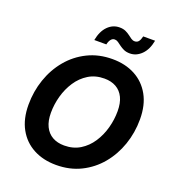

<svg xmlns="http://www.w3.org/2000/svg" viewBox="-165 -1069 1100 1207"><g transform="rotate(20 385.5 -465.5)"><path d="M346.8 9.8Q260.4 9.8 194.6 -25.3Q128.9 -60.3 92.1 -126.7Q55.2 -193.2 55.2 -287.7Q55.2 -376.7 83.1 -457.8Q111 -538.8 163.5 -601.7Q216 -664.6 289.7 -700.9Q363.3 -737.3 454.6 -737.3Q540.8 -737.3 606.2 -702.4Q671.6 -667.5 708.6 -601Q745.5 -534.6 745.5 -439.8Q745.5 -350.5 717.5 -269.6Q689.5 -188.7 637.1 -125.7Q584.7 -62.8 511.3 -26.5Q437.9 9.8 346.8 9.8ZM352.9 -122.6Q413.1 -122.6 458.6 -150.5Q504.1 -178.5 534.7 -225Q565.3 -271.6 580.6 -327.7Q595.8 -383.7 595.8 -439.7Q595.8 -494.1 578.1 -530.9Q560.4 -567.6 527.3 -586.3Q494.3 -605 448.6 -605Q388.4 -605 342.8 -576.9Q297.1 -548.8 266.4 -502.3Q235.7 -455.7 220.3 -399.9Q204.9 -344 204.9 -288Q204.9 -233.9 222.9 -197Q240.9 -160.1 274 -141.4Q307.2 -122.6 352.9 -122.6ZM542.8 -807.7Q519.5 -807.7 502.5 -815.3Q485.5 -822.8 472.4 -832.9Q459.2 -842.9 448.2 -850.5Q437.1 -858 425.5 -858Q410 -858 399.8 -844.8Q389.6 -831.5 385.4 -810.7H304.9Q316.8 -873.1 350.1 -906.4Q383.3 -939.7 428.2 -939.7Q451.7 -939.7 468.5 -932.2Q485.2 -924.6 498 -914.7Q510.8 -904.8 521.9 -897.3Q532.9 -889.8 545.4 -889.8Q562.3 -889.8 571.6 -901.9Q580.9 -914.1 586.2 -937.2H665.5Q653.9 -874.8 619.9 -841.3Q585.9 -807.7 542.8 -807.7Z"/></g></svg>

Font: Inter
Style: Italic
Weight: 400
Italic angle: -9.3988°
Designer: Rasmus Andersson
Foundry: rsms
Version: Version 4.001;git-66647c0bb